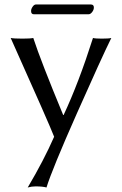

<svg xmlns="http://www.w3.org/2000/svg" viewBox="-20 -602 546 859"><path d="M376 -538.1H131.8Q118.7 -538.1 119.1 -553.2Q119.1 -562 126 -572Q132.8 -582 141.1 -582H386.2Q400.4 -582 399.9 -567.9Q399.9 -558.1 392.3 -548.1Q384.8 -538.1 376 -538.1ZM27.8 -432.1Q42 -429.2 80.1 -429.2Q116.2 -429.2 128.9 -432.1Q162.1 -330.1 262.7 -87.4H264.6Q332 -231 396 -432.1Q405.8 -429.2 435.1 -429.2Q468.3 -429.2 478 -432.1Q435.1 -345.2 324 -94.7Q212.9 155.8 188 236.8Q170.9 231.9 139.2 231.9Q121.1 231.9 104 236.8Q175.8 115.7 222.2 9.8Q201.7 -43.9 27.8 -432.1Z"/></svg>

Font: Biolilbert
Style: Regular
Weight: 400
Designer: Philipp H. Poll
Foundry: Philipp H. Poll
Version: Version 1.1.0